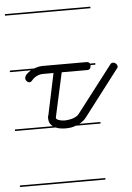

<svg xmlns="http://www.w3.org/2000/svg" viewBox="-55 -583 595 864"><g transform="rotate(-5 242.5 -151.5)"><path d="M386 -14H274Q264 -10 254 -8Q241 -6 229 -6Q201 -6 183 -14H0V-21H171Q153 -34 153 -57V-63Q153 -67 155 -70L195 -259H148Q133 -259 119.5 -252.5Q106 -246 97 -235Q91 -227 84 -227Q77 -227 71.5 -233Q66 -239 66 -245Q66 -255 74.5 -264Q83 -273 95 -280H0V-287H110Q116 -289 122 -291Q136 -295 148 -295H347Q358 -295 362 -287H386V-280H364V-278Q364 -259 347 -259H232L189 -63L188 -57Q188 -51 199.5 -46.5Q211 -42 226 -42Q245 -42 264 -48Q283 -54 292 -66L452 -274Q457 -282 465 -282Q473 -282 479 -276Q485 -270 485 -263Q485 -257 480 -253L320 -44Q313 -35 302 -28Q297 -24 291 -21H386ZM386 -535H0V-542H386ZM386 239H0V232H386Z"/></g></svg>

Font: Gruenewald VA 1. Klasse
Style: Regular
Weight: 400
Designer: Peter Wiegel
Foundry: Peter Wiegel, nach dem Schriftentwurf von Dr. H. Gr¸newald
Version: Version 0.007